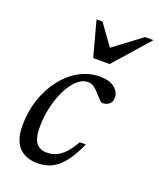

<svg xmlns="http://www.w3.org/2000/svg" viewBox="-129 -755 702 846"><g transform="rotate(20 222.0 -332.0)"><path d="M238 -402.5Q209 -402.5 184.5 -379.2Q160 -356 141.8 -318Q123.5 -280 113.5 -234.5Q103.5 -189 103.5 -144.5Q103.5 -91.5 120.5 -69.8Q137.5 -48 171.5 -48Q193 -48 213.2 -56.5Q233.5 -65 253.2 -85.5Q273 -106 292 -140.5H321Q295 -83.5 268.8 -50.8Q242.5 -18 213.5 -4Q184.5 10 149 10Q91.5 10 60.5 -23Q29.5 -56 29.5 -123.5Q29.5 -190 49 -247.8Q68.5 -305.5 102.8 -349.5Q137 -393.5 181.8 -418.2Q226.5 -443 277 -443Q323.5 -443 347 -423.5Q370.5 -404 370.5 -378Q370.5 -358 358.2 -347.8Q346 -337.5 328 -337Q320.5 -336.5 311 -346.8Q301.5 -357 290 -370Q278.5 -383 265.8 -392.8Q253 -402.5 238 -402.5ZM443.5 -674.5 298 -509.5H221L176.5 -674.5H204.5L279 -571H266L404 -674.5Z"/></g></svg>

Font: Newsreader 17pt
Style: Italic
Weight: 400
Italic angle: -17°
Version: Version 1.003